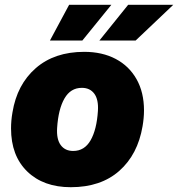

<svg xmlns="http://www.w3.org/2000/svg" viewBox="-20 -770 742 800"><path d="M26 -235Q26 -268 32 -302Q51 -418 129 -486Q207 -554 331 -554Q406 -554 462 -524.5Q518 -495 549 -440Q580 -385 580 -310Q580 -279 574 -244Q554 -126 477 -58Q400 10 275 10Q161 10 93.5 -55.5Q26 -121 26 -235ZM388 -308Q391 -355 373 -379.5Q355 -404 321 -404Q274 -404 248.5 -359.5Q223 -315 218 -237Q215 -190 233 -165.5Q251 -141 285 -141Q332 -141 357.5 -185.5Q383 -230 388 -308ZM268 -750H444L323 -601H188ZM514 -750H702L545 -601H394Z"/></svg>

Font: Mona Sans Black
Style: Italic
Weight: 900
Italic angle: -11.7°
Designer: Deni Anggara
Foundry: GitHub
Version: Version 2.000